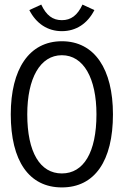

<svg xmlns="http://www.w3.org/2000/svg" viewBox="-20 -807 540 838"><path d="M340 -787C318 -740 290 -719 250 -719C210 -719 182 -740 160 -787L108 -763C138 -704 188 -671 250 -671C312 -671 362 -704 392 -763ZM250 11C393 11 473 -104 473 -308C473 -505 393 -627 250 -627C107 -627 27 -505 27 -308C27 -104 107 11 250 11ZM250 -50C155 -50 99 -142 99 -308C99 -465 155 -566 250 -566C345 -566 401 -465 401 -308C401 -142 345 -50 250 -50Z"/></svg>

Font: Inconsolata
Style: Regular
Weight: 400
Monospace: yes
Designer: Raph Levien, Cyreal, Brenton Simpson
Foundry: Raph Levien, Cyreal, Google
Version: Version 3.100